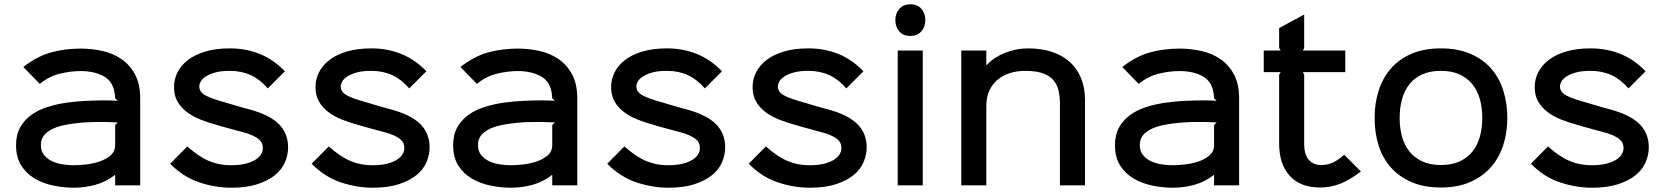

<svg xmlns="http://www.w3.org/2000/svg" viewBox="-20 -866 7778 897"><path d="M635 -406V0H518V-48H516Q475 -16 425.5 -2.5Q376 11 325 11Q277 11 229 1Q181 -9 142 -32Q103 -55 79 -93Q55 -131 55 -188Q55 -237 75 -272Q95 -307 127.5 -330Q160 -353 203 -366.5Q246 -380 292.5 -386.5Q339 -393 385 -395Q431 -397 471 -397Q483 -397 502 -396.5Q521 -396 530 -395L518 -407Q517 -409 517.5 -413.5Q518 -418 517 -419Q512 -482 467.5 -508Q423 -534 357 -534Q309 -534 258.5 -521.5Q208 -509 166 -474L89 -553Q153 -603 218 -621Q283 -639 357 -639Q408 -639 458 -628Q508 -617 547.5 -590Q587 -563 611 -518Q635 -473 635 -406ZM530 -294Q522 -294 504.5 -295Q487 -296 476 -296Q454 -296 428.5 -296Q403 -296 376 -294Q349 -292 321.5 -288.5Q294 -285 269 -279Q224 -268 197.5 -246Q171 -224 171 -188Q171 -160 186 -141.5Q201 -123 224 -112.5Q247 -102 274 -98Q301 -94 325 -94Q347 -94 380 -97.5Q413 -101 443.5 -111Q474 -121 496 -139.5Q518 -158 518 -188V-282Z M1326 -178Q1326 -142 1311 -107.5Q1296 -73 1263.5 -47Q1231 -21 1181 -5Q1131 11 1061 11Q986 11 911 -14Q836 -39 775 -101L855 -182Q883 -157 908.5 -140Q934 -123 958.5 -113Q983 -103 1007.5 -98.5Q1032 -94 1058 -94Q1100 -94 1128.5 -101.5Q1157 -109 1174.5 -120.5Q1192 -132 1200 -146Q1208 -160 1208 -174Q1208 -186 1204 -196Q1200 -206 1189 -215.5Q1178 -225 1158 -234Q1138 -243 1106 -251Q1101 -252 1085 -256.5Q1069 -261 1050.5 -266Q1032 -271 1015.5 -275.5Q999 -280 994 -282Q953 -293 916.5 -307.5Q880 -322 852.5 -343Q825 -364 809 -392Q793 -420 793 -459Q793 -496 809.5 -528.5Q826 -561 858.5 -586Q891 -611 940 -625.5Q989 -640 1054 -640Q1129 -640 1193.5 -614Q1258 -588 1311 -533L1231 -453Q1195 -495 1151.5 -515Q1108 -535 1054 -535Q1013 -535 986 -527.5Q959 -520 942 -509Q925 -498 918 -485.5Q911 -473 911 -462Q911 -436 940.5 -420Q970 -404 1041 -385Q1046 -383 1060.5 -379Q1075 -375 1091.5 -370Q1108 -365 1122.5 -361Q1137 -357 1142 -356Q1239 -330 1282.5 -286.5Q1326 -243 1326 -178Z M1987 -178Q1987 -142 1972 -107.5Q1957 -73 1924.5 -47Q1892 -21 1842 -5Q1792 11 1722 11Q1647 11 1572 -14Q1497 -39 1436 -101L1516 -182Q1544 -157 1569.5 -140Q1595 -123 1619.5 -113Q1644 -103 1668.5 -98.5Q1693 -94 1719 -94Q1761 -94 1789.5 -101.5Q1818 -109 1835.5 -120.5Q1853 -132 1861 -146Q1869 -160 1869 -174Q1869 -186 1865 -196Q1861 -206 1850 -215.5Q1839 -225 1819 -234Q1799 -243 1767 -251Q1762 -252 1746 -256.5Q1730 -261 1711.5 -266Q1693 -271 1676.5 -275.5Q1660 -280 1655 -282Q1614 -293 1577.5 -307.5Q1541 -322 1513.5 -343Q1486 -364 1470 -392Q1454 -420 1454 -459Q1454 -496 1470.5 -528.5Q1487 -561 1519.5 -586Q1552 -611 1601 -625.5Q1650 -640 1715 -640Q1790 -640 1854.5 -614Q1919 -588 1972 -533L1892 -453Q1856 -495 1812.5 -515Q1769 -535 1715 -535Q1674 -535 1647 -527.5Q1620 -520 1603 -509Q1586 -498 1579 -485.5Q1572 -473 1572 -462Q1572 -436 1601.5 -420Q1631 -404 1702 -385Q1707 -383 1721.5 -379Q1736 -375 1752.5 -370Q1769 -365 1783.5 -361Q1798 -357 1803 -356Q1900 -330 1943.5 -286.5Q1987 -243 1987 -178Z M2677 -406V0H2560V-48H2558Q2517 -16 2467.5 -2.5Q2418 11 2367 11Q2319 11 2271 1Q2223 -9 2184 -32Q2145 -55 2121 -93Q2097 -131 2097 -188Q2097 -237 2117 -272Q2137 -307 2169.5 -330Q2202 -353 2245 -366.5Q2288 -380 2334.5 -386.5Q2381 -393 2427 -395Q2473 -397 2513 -397Q2525 -397 2544 -396.5Q2563 -396 2572 -395L2560 -407Q2559 -409 2559.5 -413.5Q2560 -418 2559 -419Q2554 -482 2509.5 -508Q2465 -534 2399 -534Q2351 -534 2300.5 -521.5Q2250 -509 2208 -474L2131 -553Q2195 -603 2260 -621Q2325 -639 2399 -639Q2450 -639 2500 -628Q2550 -617 2589.5 -590Q2629 -563 2653 -518Q2677 -473 2677 -406ZM2572 -294Q2564 -294 2546.5 -295Q2529 -296 2518 -296Q2496 -296 2470.5 -296Q2445 -296 2418 -294Q2391 -292 2363.5 -288.5Q2336 -285 2311 -279Q2266 -268 2239.5 -246Q2213 -224 2213 -188Q2213 -160 2228 -141.5Q2243 -123 2266 -112.5Q2289 -102 2316 -98Q2343 -94 2367 -94Q2389 -94 2422 -97.5Q2455 -101 2485.5 -111Q2516 -121 2538 -139.5Q2560 -158 2560 -188V-282Z M3368 -178Q3368 -142 3353 -107.5Q3338 -73 3305.5 -47Q3273 -21 3223 -5Q3173 11 3103 11Q3028 11 2953 -14Q2878 -39 2817 -101L2897 -182Q2925 -157 2950.5 -140Q2976 -123 3000.5 -113Q3025 -103 3049.5 -98.5Q3074 -94 3100 -94Q3142 -94 3170.5 -101.5Q3199 -109 3216.5 -120.5Q3234 -132 3242 -146Q3250 -160 3250 -174Q3250 -186 3246 -196Q3242 -206 3231 -215.5Q3220 -225 3200 -234Q3180 -243 3148 -251Q3143 -252 3127 -256.5Q3111 -261 3092.5 -266Q3074 -271 3057.5 -275.5Q3041 -280 3036 -282Q2995 -293 2958.5 -307.5Q2922 -322 2894.5 -343Q2867 -364 2851 -392Q2835 -420 2835 -459Q2835 -496 2851.5 -528.5Q2868 -561 2900.5 -586Q2933 -611 2982 -625.5Q3031 -640 3096 -640Q3171 -640 3235.5 -614Q3300 -588 3353 -533L3273 -453Q3237 -495 3193.5 -515Q3150 -535 3096 -535Q3055 -535 3028 -527.5Q3001 -520 2984 -509Q2967 -498 2960 -485.5Q2953 -473 2953 -462Q2953 -436 2982.5 -420Q3012 -404 3083 -385Q3088 -383 3102.5 -379Q3117 -375 3133.5 -370Q3150 -365 3164.5 -361Q3179 -357 3184 -356Q3281 -330 3324.5 -286.5Q3368 -243 3368 -178Z M4029 -178Q4029 -142 4014 -107.5Q3999 -73 3966.5 -47Q3934 -21 3884 -5Q3834 11 3764 11Q3689 11 3614 -14Q3539 -39 3478 -101L3558 -182Q3586 -157 3611.5 -140Q3637 -123 3661.5 -113Q3686 -103 3710.5 -98.5Q3735 -94 3761 -94Q3803 -94 3831.5 -101.5Q3860 -109 3877.5 -120.5Q3895 -132 3903 -146Q3911 -160 3911 -174Q3911 -186 3907 -196Q3903 -206 3892 -215.5Q3881 -225 3861 -234Q3841 -243 3809 -251Q3804 -252 3788 -256.5Q3772 -261 3753.5 -266Q3735 -271 3718.5 -275.5Q3702 -280 3697 -282Q3656 -293 3619.5 -307.5Q3583 -322 3555.5 -343Q3528 -364 3512 -392Q3496 -420 3496 -459Q3496 -496 3512.5 -528.5Q3529 -561 3561.5 -586Q3594 -611 3643 -625.5Q3692 -640 3757 -640Q3832 -640 3896.5 -614Q3961 -588 4014 -533L3934 -453Q3898 -495 3854.5 -515Q3811 -535 3757 -535Q3716 -535 3689 -527.5Q3662 -520 3645 -509Q3628 -498 3621 -485.5Q3614 -473 3614 -462Q3614 -436 3643.5 -420Q3673 -404 3744 -385Q3749 -383 3763.5 -379Q3778 -375 3794.5 -370Q3811 -365 3825.5 -361Q3840 -357 3845 -356Q3942 -330 3985.5 -286.5Q4029 -243 4029 -178Z M4303 -772Q4303 -740 4284 -719Q4265 -698 4233 -698Q4200 -698 4181.5 -719Q4163 -740 4163 -772Q4163 -804 4182 -825Q4201 -846 4233 -846Q4266 -846 4284.5 -825Q4303 -804 4303 -772ZM4291 0H4174V-630H4291Z M5049 -398V0H4932V-380Q4932 -414 4925.5 -442.5Q4919 -471 4901.5 -491.5Q4884 -512 4852 -523.5Q4820 -535 4769 -535Q4731 -535 4698 -524.5Q4665 -514 4640.5 -493.5Q4616 -473 4602 -442.5Q4588 -412 4588 -372V0H4471V-630H4588V-562H4590Q4606 -580 4628 -594.5Q4650 -609 4675 -619Q4700 -629 4727.5 -634.5Q4755 -640 4783 -640Q4844 -640 4893.5 -624Q4943 -608 4977.5 -577Q5012 -546 5030.5 -501Q5049 -456 5049 -398Z M5769 -406V0H5652V-48H5650Q5609 -16 5559.5 -2.5Q5510 11 5459 11Q5411 11 5363 1Q5315 -9 5276 -32Q5237 -55 5213 -93Q5189 -131 5189 -188Q5189 -237 5209 -272Q5229 -307 5261.5 -330Q5294 -353 5337 -366.5Q5380 -380 5426.5 -386.5Q5473 -393 5519 -395Q5565 -397 5605 -397Q5617 -397 5636 -396.5Q5655 -396 5664 -395L5652 -407Q5651 -409 5651.5 -413.5Q5652 -418 5651 -419Q5646 -482 5601.5 -508Q5557 -534 5491 -534Q5443 -534 5392.5 -521.5Q5342 -509 5300 -474L5223 -553Q5287 -603 5352 -621Q5417 -639 5491 -639Q5542 -639 5592 -628Q5642 -617 5681.5 -590Q5721 -563 5745 -518Q5769 -473 5769 -406ZM5664 -294Q5656 -294 5638.5 -295Q5621 -296 5610 -296Q5588 -296 5562.5 -296Q5537 -296 5510 -294Q5483 -292 5455.5 -288.5Q5428 -285 5403 -279Q5358 -268 5331.5 -246Q5305 -224 5305 -188Q5305 -160 5320 -141.5Q5335 -123 5358 -112.5Q5381 -102 5408 -98Q5435 -94 5459 -94Q5481 -94 5514 -97.5Q5547 -101 5577.5 -111Q5608 -121 5630 -139.5Q5652 -158 5652 -188V-282Z M6338 -65Q6287 -26 6242.5 -8Q6198 10 6147 10Q6056 10 6006 -44Q5956 -98 5956 -195V-517L5963 -529H5884V-630H5963L5956 -642V-735L6073 -798V-642L6067 -630H6265V-529H6067L6073 -517V-194Q6073 -144 6094.5 -119.5Q6116 -95 6152 -95Q6181 -95 6205 -105.5Q6229 -116 6260 -143Z M7022 -315Q7022 -246 7002.5 -186.5Q6983 -127 6944 -83.5Q6905 -40 6847 -15Q6789 10 6712 10Q6634 10 6576 -14.5Q6518 -39 6479 -82.5Q6440 -126 6421 -185.5Q6402 -245 6402 -315Q6402 -385 6421.5 -444.5Q6441 -504 6479.5 -547.5Q6518 -591 6576 -615.5Q6634 -640 6711 -640Q6789 -640 6847.5 -615.5Q6906 -591 6944.5 -548Q6983 -505 7002.5 -445Q7022 -385 7022 -315ZM6905 -315Q6905 -362 6894 -402Q6883 -442 6859.5 -471.5Q6836 -501 6799.5 -518Q6763 -535 6712 -535Q6661 -535 6624.5 -518.5Q6588 -502 6564.5 -472.5Q6541 -443 6530 -402.5Q6519 -362 6519 -315Q6519 -268 6530 -228Q6541 -188 6564.5 -158.5Q6588 -129 6624.5 -112Q6661 -95 6712 -95Q6763 -95 6799.5 -112Q6836 -129 6859.5 -158.5Q6883 -188 6894 -228Q6905 -268 6905 -315Z M7683 -178Q7683 -142 7668 -107.5Q7653 -73 7620.5 -47Q7588 -21 7538 -5Q7488 11 7418 11Q7343 11 7268 -14Q7193 -39 7132 -101L7212 -182Q7240 -157 7265.5 -140Q7291 -123 7315.5 -113Q7340 -103 7364.5 -98.5Q7389 -94 7415 -94Q7457 -94 7485.5 -101.5Q7514 -109 7531.5 -120.5Q7549 -132 7557 -146Q7565 -160 7565 -174Q7565 -186 7561 -196Q7557 -206 7546 -215.5Q7535 -225 7515 -234Q7495 -243 7463 -251Q7458 -252 7442 -256.5Q7426 -261 7407.5 -266Q7389 -271 7372.5 -275.5Q7356 -280 7351 -282Q7310 -293 7273.5 -307.5Q7237 -322 7209.5 -343Q7182 -364 7166 -392Q7150 -420 7150 -459Q7150 -496 7166.5 -528.5Q7183 -561 7215.5 -586Q7248 -611 7297 -625.5Q7346 -640 7411 -640Q7486 -640 7550.5 -614Q7615 -588 7668 -533L7588 -453Q7552 -495 7508.5 -515Q7465 -535 7411 -535Q7370 -535 7343 -527.5Q7316 -520 7299 -509Q7282 -498 7275 -485.5Q7268 -473 7268 -462Q7268 -436 7297.5 -420Q7327 -404 7398 -385Q7403 -383 7417.5 -379Q7432 -375 7448.5 -370Q7465 -365 7479.5 -361Q7494 -357 7499 -356Q7596 -330 7639.5 -286.5Q7683 -243 7683 -178Z"/></svg>

Font: TypoPRO Sinkin Sans
Style: 500 Medium
Weight: 500
Designer: Keith Bates
Foundry: K-Type
Version: Sinkin Sans (version 1.0)  by Keith Bates   •   © 2014   www